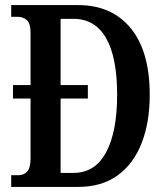

<svg xmlns="http://www.w3.org/2000/svg" viewBox="-20 -734 652 754"><path d="M24 0V-46H52Q74 -46 87 -60.5Q100 -75 100 -113V-347H31V-400H100V-604Q100 -642 85.5 -655Q71 -668 48 -668H24V-714H287Q419 -714 493.5 -623Q568 -532 568 -362Q568 -253 536 -171.5Q504 -90 441.5 -45Q379 0 287 0ZM269 -55Q353 -55 396.5 -135.5Q440 -216 440 -362Q440 -509 396.5 -584.5Q353 -660 269 -660H218V-400H325V-347H218V-55Z"/></svg>

Font: Noto Serif Bengali ExtraCondensed SemiBold
Style: Regular
Weight: 600
Width: 2
Designer: Juan Bruce, Universal Thirst, Indian Type Foundry and the Monotype Design Team.
Foundry: Monotype Imaging Inc.
Version: Version 2.003; ttfautohint (v1.8.4.7-5d5b)